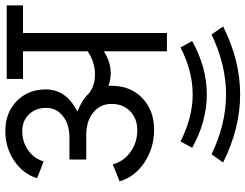

<svg xmlns="http://www.w3.org/2000/svg" viewBox="-122 -534 934 731"><g transform="rotate(-90 345.5 -168.0)"><path d="M516.1 0V-240.2Q476.1 -213.9 432.1 -213.9Q410.6 -213.9 384.8 -222.2V-210Q384.8 -138.7 338.1 -93.8Q291.5 -48.8 217.8 -48.8Q148.4 -48.8 93.3 -85.4Q38.1 -122.1 21 -180.2L85.9 -206.1Q96.7 -164.6 133.1 -138.7Q169.4 -112.8 215.8 -112.8Q260.3 -112.8 288.1 -140.1Q315.9 -167.5 315.9 -210.9Q315.9 -253.4 283.2 -280.3Q250.5 -307.1 198.2 -307.1H104V-371.1H189Q238.3 -371.1 269.5 -396Q300.8 -420.9 300.8 -460Q300.8 -500 275.9 -525.4Q251 -550.8 211.9 -550.8Q171.4 -550.8 139.2 -528.1Q106.9 -505.4 97.2 -469.2L33.2 -494.1Q48.8 -547.4 99.1 -581.3Q149.4 -615.2 212.9 -615.2Q282.2 -615.2 326.7 -571.8Q371.1 -528.3 371.1 -460.9Q371.1 -383.8 287.1 -340.8Q333 -322.3 356 -296.9Q384.8 -273.9 428.2 -273.9Q475.6 -273.9 516.1 -301.8V-547.9H411.1V-609.9H690.9V-547.9H585.9V0ZM580.1 169.9 610.8 213.9Q482.4 278.8 352.1 278.8Q222.7 278.8 92.8 213.9L124 169.9Q238.8 225.1 352.1 225.1Q465.3 225.1 580.1 169.9ZM530.8 51.8 555.2 96.2Q455.1 151.9 352.1 151.9Q249 151.9 148.9 96.2L172.9 51.8Q264.6 98.1 352.1 98.1Q440.4 98.1 530.8 51.8Z"/></g></svg>

Font: LT Superior
Style: Regular
Weight: 400
Designer: Daniel Lyons
Foundry: LyonsType
Version: Version 1.000